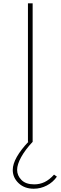

<svg xmlns="http://www.w3.org/2000/svg" viewBox="-20 -845 361 1144"><path d="M146.5 0H174.5V-825H146.5ZM181 279.5Q222 279.5 259 260.2Q296 241 319 207.5L302 195.5Q274.5 226 245.8 239.8Q217 253.5 184 253.5Q133.5 253.5 107.8 227.2Q82 201 82 167Q82 135 106.2 91Q130.5 47 174.5 0H149Q104.5 47 80.2 89.8Q56 132.5 56 167.5Q56 213.5 91 246.5Q126 279.5 181 279.5Z"/></svg>

Font: Spartan Thin
Style: Regular
Weight: 100
Designer: Matt Bailey, Mirko Velimirovic
Foundry: Matt Bailey
Version: Version 1.003; ttfautohint (v1.8.3)